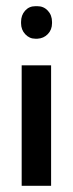

<svg xmlns="http://www.w3.org/2000/svg" viewBox="-20 -600 235 620"><path d="M94 -475Q75 -475 61.5 -489.5Q48 -504 48 -525V-529Q48 -551 61 -565.5Q74 -580 94 -580H101Q121 -580 134.5 -565.5Q148 -551 148 -529V-525Q148 -504 134.5 -490Q121 -476 101 -475ZM50 0V-389H145V0Z"/></svg>

Font: MB Grotesk
Style: Regular
Weight: 400
Designer: Nawras Khrais
Foundry: Nawras Khrais
Version: Version 1.000;PS 001.000;hotconv 1.0.88;makeotf.lib2.5.64775